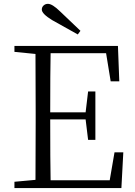

<svg xmlns="http://www.w3.org/2000/svg" viewBox="-20 -960 690 980"><path d="M390.6 -802.7 377 -784.2Q289.1 -833 246.1 -857.4Q193.4 -889.6 193.4 -911.1Q193.4 -923.8 202.6 -932.1Q211.9 -940.4 224.6 -940.4Q247.1 -940.4 286.1 -902.3Q353.5 -838.9 390.6 -802.7ZM564.5 -182.6H609.4L599.6 0H53.7V-32.2L161.1 -42Q162.1 -137.7 162.1 -335V-390.6Q162.1 -587.9 161.1 -684.6L53.7 -695.3V-725.6H582L588.9 -544.9H544.9L521.5 -688.5H238.3Q236.3 -592.8 236.3 -386.7H417L429.7 -493.2H466.8V-246.1H429.7L417 -350.6H236.3Q236.3 -136.7 238.3 -40H540Z"/></svg>

Font: GenYoMin TW TTF Light
Style: Regular
Weight: 300
Version: Version 1.300